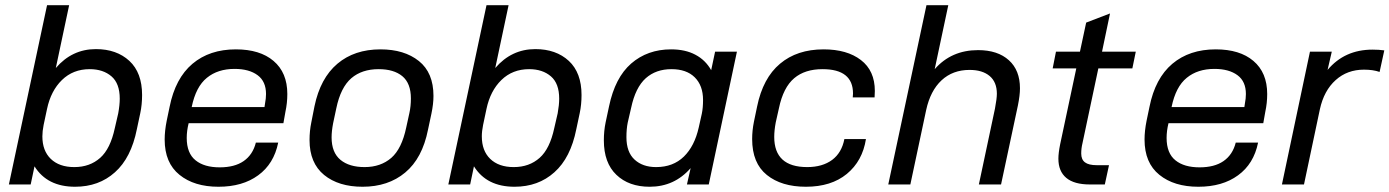

<svg xmlns="http://www.w3.org/2000/svg" viewBox="-20 -710 5348 739"><path d="M112.8 -69.8 98.1 0H14.2L161.1 -689.9H246.1L194.8 -448.2Q257.3 -521 349.1 -521Q428.7 -521 478 -475.6Q526.9 -430.2 526.9 -344.2Q526.9 -307.6 520 -274.9L506.8 -212.9Q484.9 -102.5 422.4 -46.9Q360.4 8.8 269 8.8Q161.6 8.8 112.8 -69.8ZM365.7 -102.5Q404.8 -137.2 421.9 -216.8L435.1 -273.9Q440.9 -306.2 440.9 -330.1Q440.9 -388.7 409.2 -416Q377 -443.8 325.2 -443.8Q261.2 -443.8 218.3 -401.9Q175.8 -360.4 161.1 -291L147.9 -229Q143.1 -205.1 143.1 -185.1Q143.1 -129.9 175.3 -98.6Q208 -66.9 266.1 -66.9Q325.7 -66.9 365.7 -102.5Z M1032.7 -475.6Q1085.9 -430.7 1085.9 -348.1Q1085.9 -313.5 1078.6 -279.8L1070.8 -235.8H706.1Q698.7 -206.5 698.7 -179.2Q698.7 -120.1 732.9 -92.8Q766.1 -65.9 825.7 -65.9Q882.8 -65.9 917.5 -89.8Q953.1 -114.3 964.8 -161.1H1050.8Q1034.2 -79.1 973.6 -35.2Q913.6 8.8 820.8 8.8Q727.5 8.8 670.9 -37.1Q613.8 -83 613.8 -172.9Q613.8 -206.1 621.6 -245.1L632.8 -298.8Q654.8 -408.7 720.7 -464.4Q786.6 -520 887.7 -520Q980.5 -520 1032.7 -475.6ZM1003.9 -348.1Q1003.9 -396.5 971.7 -420.4Q939 -444.8 882.8 -444.8Q818.4 -444.8 776.4 -410.6Q733.9 -376.5 717.8 -297.9H998L1000 -311Q1003.9 -331.5 1003.9 -348.1Z M1227.5 -36.6Q1171.4 -82.5 1171.4 -170.9Q1171.4 -206.1 1178.2 -238.8L1190.4 -300.8Q1212.9 -409.2 1278.8 -464.8Q1344.2 -520 1444.3 -520Q1536.1 -520 1592.3 -475.1Q1648.4 -430.2 1648.4 -340.8Q1648.4 -310.1 1640.6 -272.9L1627.4 -210.9Q1605.5 -100.6 1539.6 -45.9Q1474.1 8.8 1375.5 8.8Q1283.2 8.8 1227.5 -36.6ZM1486.3 -102.5Q1526.4 -137.7 1543.5 -219.2L1555.7 -274.9Q1561.5 -300.8 1561.5 -331.1Q1561.5 -389.6 1528.3 -417Q1495.6 -443.8 1437.5 -443.8Q1373 -443.8 1332.5 -409.2Q1291 -373.5 1274.4 -293L1262.2 -235.8Q1256.3 -205.1 1256.3 -181.2Q1256.3 -123 1290.5 -94.7Q1324.2 -66.9 1383.3 -66.9Q1445.3 -66.9 1486.3 -102.5Z M1804.2 -69.8 1789.6 0H1705.6L1852.5 -689.9H1937.5L1886.2 -448.2Q1948.7 -521 2040.5 -521Q2120.1 -521 2169.4 -475.6Q2218.3 -430.2 2218.3 -344.2Q2218.3 -307.6 2211.4 -274.9L2198.2 -212.9Q2176.3 -102.5 2113.8 -46.9Q2051.8 8.8 1960.4 8.8Q1853 8.8 1804.2 -69.8ZM2057.1 -102.5Q2096.2 -137.2 2113.3 -216.8L2126.5 -273.9Q2132.3 -306.2 2132.3 -330.1Q2132.3 -388.7 2100.6 -416Q2068.4 -443.8 2016.6 -443.8Q1952.6 -443.8 1909.7 -401.9Q1867.2 -360.4 1852.5 -291L1839.4 -229Q1834.5 -205.1 1834.5 -185.1Q1834.5 -129.9 1866.7 -98.6Q1899.4 -66.9 1957.5 -66.9Q2017.1 -66.9 2057.1 -102.5Z M2352.5 -37.1Q2304.2 -83 2304.2 -169.9Q2304.2 -206.1 2311 -238.8L2324.2 -300.8Q2347.2 -411.1 2409.2 -465.3Q2472.2 -520 2563 -520Q2617.7 -520 2656.2 -499.5Q2695.3 -479 2717.3 -439.9L2732.4 -511.2H2816.4L2708 0H2624L2638.2 -63Q2575.7 8.8 2480.5 8.8Q2400.4 8.8 2352.5 -37.1ZM2612.3 -107.4Q2653.3 -147.5 2669.4 -219.2L2681.2 -272Q2686 -294.9 2686 -325.2Q2686 -380.9 2653.8 -412.6Q2622.1 -443.8 2564.5 -443.8Q2504.9 -443.8 2465.8 -409.2Q2425.8 -373.5 2409.2 -294.9L2396 -237.8Q2391.1 -213.4 2391.1 -182.1Q2391.1 -124.5 2422.4 -95.7Q2453.6 -66.9 2505.4 -66.9Q2570.8 -66.9 2612.3 -107.4Z M2931.6 -36.6Q2875 -82 2875 -174.8Q2875 -207.5 2881.8 -241.2L2894 -299.8Q2916.5 -409.7 2982.4 -464.8Q3047.9 -520 3149.9 -520Q3240.2 -520 3293.5 -479Q3347.2 -438 3347.2 -359.9Q3347.2 -348.6 3346.2 -335H3262.2L3263.2 -350.1Q3263.2 -443.8 3146 -443.8Q3078.1 -443.8 3037.1 -409.2Q2994.6 -373.5 2978 -293L2965.8 -238.8Q2960 -208 2960 -183.1Q2960 -66.9 3086.9 -66.9Q3145.5 -66.9 3183.1 -94.7Q3219.7 -122.1 3230 -174.8H3313Q3299.8 -90.3 3239.3 -40.5Q3179.2 8.8 3082 8.8Q2987.8 8.8 2931.6 -36.6Z M3545.9 -689.9H3629.9L3577.6 -443.8Q3641.6 -517.1 3744.6 -517.1Q3820.3 -517.1 3863.3 -478Q3905.8 -439.5 3905.8 -370.1Q3905.8 -343.3 3897.9 -304.2L3833 0H3747.6L3809.6 -292Q3816.9 -331.1 3816.9 -349.1Q3816.9 -394 3789.1 -417.5Q3761.2 -440.9 3711.9 -440.9Q3647 -440.9 3604 -400.9Q3561 -360.8 3544.9 -287.1L3483.9 0H3398.9Z M4146.5 -159.2Q4141.6 -139.2 4141.6 -119.1Q4141.6 -95.7 4156.2 -85Q4170.4 -74.2 4201.7 -74.2H4248.5L4232.4 0H4174.8Q4114.3 0 4084 -25.4Q4053.7 -50.8 4053.7 -99.1Q4053.7 -121.1 4060.5 -154.8L4122.6 -446.8H4031.7L4044.4 -511.2H4136.7L4160.6 -623L4252.4 -658.2L4221.7 -511.2H4351.6L4338.4 -446.8H4207.5Z M4804.2 -475.6Q4857.4 -430.7 4857.4 -348.1Q4857.4 -313.5 4850.1 -279.8L4842.3 -235.8H4477.5Q4470.2 -206.5 4470.2 -179.2Q4470.2 -120.1 4504.4 -92.8Q4537.6 -65.9 4597.2 -65.9Q4654.3 -65.9 4689 -89.8Q4724.6 -114.3 4736.3 -161.1H4822.3Q4805.7 -79.1 4745.1 -35.2Q4685.1 8.8 4592.3 8.8Q4499 8.8 4442.4 -37.1Q4385.3 -83 4385.3 -172.9Q4385.3 -206.1 4393.1 -245.1L4404.3 -298.8Q4426.3 -408.7 4492.2 -464.4Q4558.1 -520 4659.2 -520Q4752 -520 4804.2 -475.6ZM4775.4 -348.1Q4775.4 -396.5 4743.2 -420.4Q4710.4 -444.8 4654.3 -444.8Q4589.8 -444.8 4547.9 -410.6Q4505.4 -376.5 4489.3 -297.9H4769.5L4771.5 -311Q4775.4 -331.5 4775.4 -348.1Z M5022 -511.2H5106L5089.8 -440.9Q5155.3 -519 5262.7 -519Q5288.6 -519 5308.1 -516.1L5290 -433.1Q5265.1 -441.9 5230 -441.9Q5165.5 -441.9 5121.1 -401.9Q5075.7 -361.3 5060.1 -289.1L4999 0H4914.1Z"/></svg>

Font: D-DIN Exp
Style: DINExp-Italic
Weight: 400
Width: 7
Italic angle: -12°
Designer: Charles Nix
Foundry: Datto Inc.
Version: Version 1.00